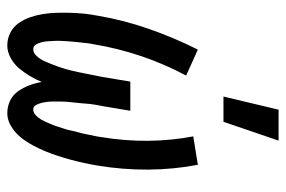

<svg xmlns="http://www.w3.org/2000/svg" viewBox="-152 -644 803 540"><g transform="rotate(90 250.0 -373.5)"><path d="M108 8Q88 8 71.5 -0.5Q55 -9 44.5 -24Q34 -39 28 -56.5Q22 -74 19 -92.5Q16 -111 15.5 -130.5Q15 -150 15.5 -169.5Q16 -189 18 -208.5Q20 -228 24 -248Q36 -319 60.5 -389.5Q85 -460 119 -528L192 -495Q159 -433 137 -367.5Q115 -302 104 -235Q102 -226 101 -217Q100 -208 99 -198.5Q98 -189 97 -180Q96 -171 95.5 -161.5Q95 -152 94.5 -143Q94 -134 94.5 -125Q95 -116 95.5 -107Q96 -98 98 -89.5Q100 -81 104.5 -73Q109 -65 118 -65Q127 -65 134.5 -72Q142 -79 146.5 -87Q151 -95 154.5 -103.5Q158 -112 161.5 -120.5Q165 -129 168 -138Q171 -147 173.5 -155.5Q176 -164 178 -172.5Q180 -181 182 -190Q184 -199 185.5 -207.5Q187 -216 189 -225Q191 -234 192.5 -242.5Q194 -251 196 -260L209 -338H291L278 -260Q276 -251 274.5 -242.5Q273 -234 272 -225Q271 -216 270.5 -207.5Q270 -199 269 -190.5Q268 -182 267 -173Q266 -164 265.5 -155.5Q265 -147 265 -138.5Q265 -130 265 -121.5Q265 -113 266 -104.5Q267 -96 269 -88Q271 -80 275 -72.5Q279 -65 288 -65Q296 -65 303.5 -72Q311 -79 315.5 -87Q320 -95 323.5 -103Q327 -111 330.5 -119.5Q334 -128 336.5 -136.5Q339 -145 342 -153.5Q345 -162 346.5 -170.5Q348 -179 350.5 -187.5Q353 -196 355 -204.5Q357 -213 358.5 -221.5Q360 -230 362 -238.5Q364 -247 365 -256Q376 -322 375.5 -387.5Q375 -453 363 -515L443 -528Q456 -460 456.5 -388.5Q457 -317 445 -245Q442 -227 438 -208.5Q434 -190 429 -171.5Q424 -153 418 -134.5Q412 -116 404.5 -98Q397 -80 387.5 -62.5Q378 -45 365.5 -29.5Q353 -14 335 -3Q317 8 298 8Q279 8 262.5 0Q246 -8 236 -22.5Q226 -37 219.5 -54Q213 -71 210 -89Q203 -72 193.5 -56Q184 -40 172 -25.5Q160 -11 142.5 -1.5Q125 8 108 8ZM251 -600 288 -755H375L322 -600Z"/></g></svg>

Font: Iosevka Term Curly Medium
Style: Italic
Weight: 500
Italic angle: -9°
Designer: Belleve Invis
Foundry: Belleve Invis
Version: Version 32.3.0